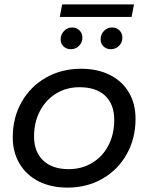

<svg xmlns="http://www.w3.org/2000/svg" viewBox="-20 -848 675 874"><path d="M38 -223Q38 -312 78 -383Q118 -454 189 -494.5Q260 -535 349 -535Q424 -535 480 -507Q536 -479 566.5 -427.5Q597 -376 597 -307Q597 -218 557 -146.5Q517 -75 446.5 -34.5Q376 6 287 6Q212 6 156 -22.5Q100 -51 69 -103Q38 -155 38 -223ZM500 -302Q500 -373 459 -412Q418 -451 342 -451Q283 -451 236 -422.5Q189 -394 162 -343Q135 -292 135 -227Q135 -157 176.5 -117.5Q218 -78 293 -78Q352 -78 399.5 -106.5Q447 -135 473.5 -186Q500 -237 500 -302ZM256 -668Q256 -691 271.5 -707Q287 -723 308 -723Q328 -723 341.5 -710Q355 -697 355 -677Q355 -654 339.5 -639Q324 -624 303 -624Q283 -624 269.5 -636.5Q256 -649 256 -668ZM438 -668Q438 -692 453.5 -707.5Q469 -723 490 -723Q510 -723 523.5 -710Q537 -697 537 -677Q537 -654 521.5 -639Q506 -624 485 -624Q465 -624 451.5 -636.5Q438 -649 438 -668ZM263 -828H590L579 -771H252Z"/></svg>

Font: Montserrat Alternates Medium
Style: Italic
Weight: 500
Italic angle: -11.3°
Designer: Julieta Ulanovsky
Foundry: Julieta Ulanovsky
Version: Version 7.200